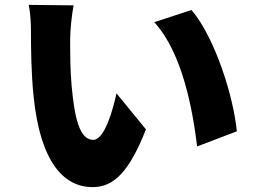

<svg xmlns="http://www.w3.org/2000/svg" viewBox="-20 -744 1040 788"><path d="M282 -722 98 -724C105 -689 107 -647 107 -617C107 -554 108 -441 118 -347C146 -76 243 24 360 24C447 24 510 -38 579 -213L458 -361C444 -294 409 -170 363 -170C306 -170 286 -261 274 -391C268 -457 268 -522 268 -587C268 -616 274 -680 282 -722ZM766 -703 613 -653C729 -527 771 -292 789 -143L952 -205C939 -345 863 -589 766 -703Z"/></svg>

Font: Noto Sans Korean Black
Style: Bold
Weight: 900
Designer: Ryoko NISHIZUKA (kana & ideographs); Paul D. Hunt (Latin, Greek & Cyrillic); Wenlong ZHANG (bopomofo); Sandoll Communica
Foundry: Adobe Systems Incorporated
Version: Version 1.000;PS 1;hotconv 1.0.78;makeotf.lib2.5.61930